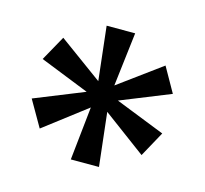

<svg xmlns="http://www.w3.org/2000/svg" viewBox="-66 -808 554 520"><g transform="rotate(15 211.0 -547.5)"><path d="M189 -510 70 -419 28 -492 167 -548 29 -603 68 -673 190 -584 173 -735H253L235 -584L355 -672L394 -603L255 -547L394 -492L355 -421L235 -510L252 -360H173Z"/></g></svg>

Font: AF Albert Sans Medium
Style: Regular
Weight: 500
Designer: Andreas Rasmussen
Foundry: a.Foundry
Version: Version 1.300;Glyphs 3.2 (3231)